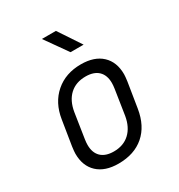

<svg xmlns="http://www.w3.org/2000/svg" viewBox="-186 -909 972 1043"><g transform="rotate(-30 300.0 -387.5)"><path d="M77 -154Q77 -167 81 -197L106 -353Q121 -449 185 -504.5Q249 -560 345 -560Q429 -560 475.5 -516.5Q522 -473 522 -396Q522 -383 518 -353L493 -197Q477 -97 415 -43.5Q353 10 254 10Q170 10 123.5 -33.5Q77 -77 77 -154ZM414 -197 438 -353Q441 -373 441 -388Q441 -437 413.5 -463.5Q386 -490 334 -490Q273 -490 234.5 -454.5Q196 -419 185 -353L161 -197Q158 -178 158 -162Q158 -113 185.5 -86.5Q213 -60 265 -60Q326 -60 364.5 -96Q403 -132 414 -197ZM412 -645H330L231 -785H319Z"/></g></svg>

Font: JetBrains Mono Semi Light
Style: Italic
Weight: 350
Italic angle: -9°
Monospace: yes
Designer: Philipp Nurullin, Konstantin Bulenkov
Foundry: JetBrains
Version: 2.002